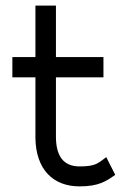

<svg xmlns="http://www.w3.org/2000/svg" viewBox="-20 -652 457 683"><path d="M24 -377H106V-160C108 -50 168 11 263 11C331 11 357 -7 390 -30L358 -93C329 -72 322 -60 263 -60C205 -60 179 -98 179 -166V-377H348V-449H179V-632H106V-449H24Z"/></svg>

Font: Charger Sport
Style: Nrw
Weight: 400
Designer: Jasper
Foundry: Cannot Into Space Fonts
Version: Version 1.1